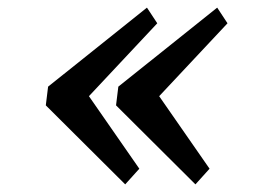

<svg xmlns="http://www.w3.org/2000/svg" viewBox="-20 -511 687 503"><path d="M576 -450 549 -491 290 -284 284 -235 492 -28 529 -69 397 -259ZM100 -235 308 -28 345 -69 213 -259 392 -450 365 -491 106 -284Z"/></svg>

Font: TPK Tissa Web Medium
Style: Italic
Weight: 500
Italic angle: -7°
Designer: Jacques Le Bailly, Suppakit Chalermlarp | Katatrad Co.,Ltd.
Foundry: Jacques Le Bailly, Cadson Demak Co.,Ltd.
Version: Version 5.000;Glyphs 3.1.2 (3151)